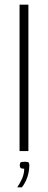

<svg xmlns="http://www.w3.org/2000/svg" viewBox="-20 -649 206 825"><path d="M64 -629H102V0H64ZM54 156Q67 137 75.5 117Q84 97 84 76Q71 76 68 72Q65 68 65 63Q65 54 67.5 50Q70 46 87 46Q101 46 103.5 50Q106 54 106 62Q106 78 102 96Q98 114 90.5 129.5Q83 145 74 156Z"/></svg>

Font: Smooch Sans Thin Light
Style: Regular
Weight: 300
Version: Version 1.010